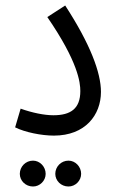

<svg xmlns="http://www.w3.org/2000/svg" viewBox="-20 -489 425 698"><path d="M35 -26C71 -8 131 4 176 4C290 4 347 -71 347 -155C347 -225 308 -329 217 -469L152 -427C264 -264 272 -189 272 -158C272 -94 237 -70 174 -70C141 -70 97 -79 55 -94ZM229 189C254 189 275 168 275 143C275 117 254 95 229 95C202 95 181 117 181 143C181 168 202 189 229 189ZM100 189C125 189 146 168 146 143C146 117 125 95 100 95C73 95 52 117 52 143C52 168 73 189 100 189Z"/></svg>

Font: Noto Sans Arabic UI XCn
Style: Regular
Weight: 400
Width: 2
Designer: Monotype Design Team, Nadine Chahine and Nizar Qandah
Foundry: Monotype Imaging Inc.
Version: Version 2.010